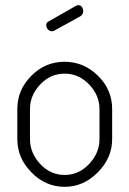

<svg xmlns="http://www.w3.org/2000/svg" viewBox="-20 -717 501 743"><path d="M291 -654 191 -599Q186 -596 181 -596Q172 -596 165.5 -603Q159 -610 159 -619Q159 -630 168 -634L275 -695Q279 -697 283 -697Q292 -697 297 -690Q302 -683 302 -674Q302 -661 291 -654ZM230 -478Q304 -478 359 -424Q414 -370 414 -295V-179Q414 -106 358.5 -50Q303 6 230 6Q157 6 102 -49.5Q47 -105 47 -179V-295Q47 -369 101 -423.5Q155 -478 230 -478ZM365 -179V-295Q365 -348 325 -390Q285 -432 230 -432Q175 -432 135.5 -390Q96 -348 96 -295V-179Q96 -125 135.5 -82.5Q175 -40 230 -40Q285 -40 325 -82.5Q365 -125 365 -179Z"/></svg>

Font: Dosis
Style: Light
Weight: 300
Designer: Edgar Tolentino, Pablo Impallari, Igino Marini
Foundry: Edgar Tolentino, Pablo Impallari, Igino Marini
Version: Version 1.007